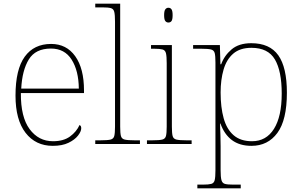

<svg xmlns="http://www.w3.org/2000/svg" viewBox="-20 -780 1639 1040"><path d="M266 10Q173 10 118.5 -60.5Q64 -131 64 -262Q64 -404 114 -473Q164 -542 257 -542Q340 -542 387.5 -475.5Q435 -409 435 -290V-276H93Q92 -146 140.5 -80.5Q189 -15 267 -15Q324 -15 359 -40.5Q394 -66 411 -103Q416 -100 418 -96Q420 -92 420 -85Q420 -68 402.5 -45.5Q385 -23 351 -6.5Q317 10 266 10ZM407 -300Q406 -397 368 -457Q330 -517 256 -517Q172 -517 136 -458Q100 -399 95 -300Z M496 0V-20H526Q563 -20 579 -24Q595 -28 599 -43.5Q603 -59 603 -94V-662Q603 -699 599 -715.5Q595 -732 580.5 -736Q566 -740 536 -740H496V-760H631V-94Q631 -59 635 -43.5Q639 -28 655.5 -24Q672 -20 708 -20H738V0Z M776 0V-20H806Q843 -20 859 -24Q875 -28 879 -43.5Q883 -59 883 -94V-438Q883 -475 879 -491.5Q875 -508 860.5 -512Q846 -516 816 -516H798V-536H911V-94Q911 -59 915 -43.5Q919 -28 935.5 -24Q952 -20 988 -20H1018V0ZM892 -658Q882 -658 875.5 -666Q869 -674 869 -698Q869 -721 875.5 -729.5Q882 -738 892 -738Q903 -738 909 -729.5Q915 -721 915 -698Q915 -674 909 -666Q903 -658 892 -658Z M1049 240V220H1080Q1110 220 1124.5 216Q1139 212 1143 195.5Q1147 179 1147 142V-442Q1147 -477 1143 -492.5Q1139 -508 1123 -512Q1107 -516 1070 -516H1026V-536H1171L1174 -432H1178Q1195 -479 1234.5 -512.5Q1274 -546 1341 -546Q1441 -546 1487.5 -480.5Q1534 -415 1534 -278Q1534 -130 1482.5 -60Q1431 10 1342 10Q1278 10 1236.5 -21Q1195 -52 1174 -111H1172Q1172 -103 1172.5 -88Q1173 -73 1174 -48.5Q1175 -24 1175 13V142Q1175 179 1179.5 195.5Q1184 212 1198 216Q1212 220 1242 220H1284V240ZM1345 -15Q1422 -15 1464 -82Q1506 -149 1506 -273Q1506 -395 1469 -458Q1432 -521 1342 -521Q1280 -521 1243.5 -489.5Q1207 -458 1191 -403Q1175 -348 1175 -279Q1175 -199 1191.5 -139.5Q1208 -80 1245.5 -47.5Q1283 -15 1345 -15Z"/></svg>

Font: Noto Serif Kannada Thin
Style: Regular
Weight: 250
Version: Version 2.003